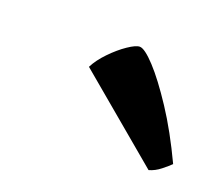

<svg xmlns="http://www.w3.org/2000/svg" viewBox="-50 -826 379 328"><g transform="rotate(20 139.5 -661.5)"><path d="M243 -565 87 -696Q94 -710 108 -724.5Q122 -739 136 -748.5Q150 -758 157 -758Q166 -758 185.5 -737Q205 -716 230 -678Q255 -640 279 -589Q274 -584 264 -576Q254 -568 243 -565Z"/></g></svg>

Font: Texturina Medium 12pt Medium
Style: Italic
Weight: 500
Italic angle: -11°
Version: Version 1.002